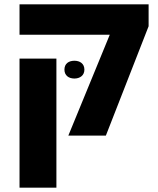

<svg xmlns="http://www.w3.org/2000/svg" viewBox="-20 -625 730 885"><path d="M295 0H468L665 -504V-605H70V-465H486ZM70 240H240V-355H70ZM277 -304C277 -277 297 -263 323 -263C348 -263 369 -277 369 -304C369 -332 348 -345 323 -345C297 -345 277 -332 277 -304Z"/></svg>

Font: Noto Sans Hebrew Extra
Style: Regular
Weight: 800
Designer: Monotype Design Team
Foundry: Monotype Imaging Inc.
Version: Version 1.902